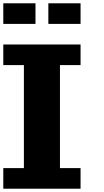

<svg xmlns="http://www.w3.org/2000/svg" viewBox="-20 -1145 634 1165"><path d="M468.8 -875V-750H343.8V-125H468.8V0H0V-125H125V-750H0V-875ZM468.8 -1125V-1000H273.4V-1125ZM195.3 -1125V-1000H0V-1125Z"/></svg>

Font: CraftyPE
Style: Regular
Weight: 400
Designer: Erek Butcher
Foundry: Haunted Coop
Version: Version 0.018;April 4, 2024;FontCreator 15.0.0.2962 64-bit